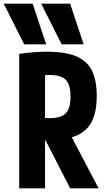

<svg xmlns="http://www.w3.org/2000/svg" viewBox="-52 -1020 572 1040"><path d="M79 -780 -32 -1000H125L198 -780ZM282 -780 171 -1000H328L401 -780ZM52 -728Q99 -735 134.5 -737.5Q170 -740 201 -740Q299 -740 358.5 -716Q418 -692 445 -639.5Q472 -587 472 -500Q472 -414 445 -361Q418 -308 358.5 -284Q299 -260 201 -260Q176 -260 152.5 -261.5Q129 -263 112 -264L160 -384Q175 -382 189.5 -381Q204 -380 215 -380Q258 -380 283 -391.5Q308 -403 319 -428.5Q330 -454 330 -497Q330 -540 319 -565.5Q308 -591 283 -602.5Q258 -614 215 -614Q204 -614 190.5 -613Q177 -612 160 -610L192 -647V0H52ZM328 0 164 -320H314L482 0Z"/></svg>

Font: M PLUS 1 Code
Style: Bold
Weight: 700
Designer: Coji Morishita
Foundry: UNDERFOREST DESIGN
Version: Version 1.002